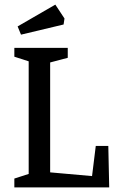

<svg xmlns="http://www.w3.org/2000/svg" viewBox="-20 -810 500 830"><path d="M70.8 -660.2 56.2 -695.8 219.2 -790 258.8 -730 254.9 -704.1ZM42 0V-38.1L104 -58.1V-544.9L42 -564.9V-603H272.9V-560.1L196.8 -540V-64.9L377.9 -48.8L394 -179.2H448.2L452.1 0Z"/></svg>

Font: Grenze
Style: Regular
Weight: 400
Designer: Renata Polastri
Foundry: Omnibus-Type
Version: Version 1.002;PS 001.002;hotconv 1.0.88;makeotf.lib2.5.64775